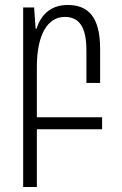

<svg xmlns="http://www.w3.org/2000/svg" viewBox="-20 -517 491 771"><path d="M73 234H128V2H390V-46H128V-248C128 -378 171 -449 240 -449C296 -449 327 -412 327 -314V-184H382V-322C382 -450 333 -497 252 -497C187 -497 145 -461 127 -402H123L117 -487H73Z"/></svg>

Font: Noto Sans Armenian Condensed Light
Style: Regular
Weight: 300
Width: 3
Designer: Monotype Design Team
Foundry: Monotype Imaging Inc.
Version: Version 2.008